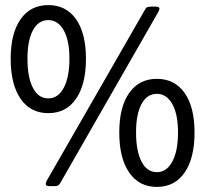

<svg xmlns="http://www.w3.org/2000/svg" viewBox="-20 -729 807 755"><path d="M170 -284Q100 -284 61 -340.5Q22 -397 22 -498Q22 -598 61 -653.5Q100 -709 170 -709Q240 -709 279 -653.5Q318 -598 318 -498Q318 -397 279 -340.5Q240 -284 170 -284ZM170 -342Q208 -342 230.5 -383.5Q253 -425 253 -498Q253 -570 230.5 -610Q208 -650 170 -650Q131 -650 109.5 -610Q88 -570 88 -498Q88 -425 109.5 -383.5Q131 -342 170 -342ZM176 3Q160 3 160 -5Q160 -9 163 -17L549 -689Q553 -698 558.5 -700.5Q564 -703 575 -703H591Q607 -703 607 -695Q607 -691 603 -683L218 -11Q213 -2 208 0.5Q203 3 192 3ZM597 6Q527 6 488 -50.5Q449 -107 449 -208Q449 -308 488 -363.5Q527 -419 597 -419Q667 -419 706 -363.5Q745 -308 745 -208Q745 -107 706 -50.5Q667 6 597 6ZM597 -52Q635 -52 657.5 -93.5Q680 -135 680 -208Q680 -280 657.5 -320Q635 -360 597 -360Q558 -360 536.5 -320Q515 -280 515 -208Q515 -135 536.5 -93.5Q558 -52 597 -52Z"/></svg>

Font: Asap Semi Expanded Medium
Style: Regular
Weight: 500
Width: 6
Designer: Pablo Cosgaya
Foundry: Omnibus-Type
Version: Version 3.001; ttfautohint (v1.8.4.7-5d5b)